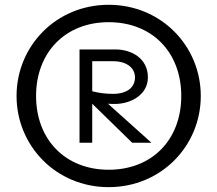

<svg xmlns="http://www.w3.org/2000/svg" viewBox="-20 -726 903 798"><path d="M431.6 -633.8C613.3 -633.8 733.4 -507.8 733.4 -327.1C733.4 -146.5 613.3 -20.5 431.6 -20.5C251 -20.5 129.9 -146.5 129.9 -327.1C129.9 -507.8 251 -633.8 431.6 -633.8ZM451.2 -471.7C501 -471.7 541 -447.3 541 -404.3C541 -362.3 507.8 -335.9 449.2 -335.9C418.9 -335.9 389.6 -339.8 363.3 -346.7V-471.7ZM431.6 -706.1C212.9 -706.1 48.8 -534.2 48.8 -327.1C48.8 -120.1 212.9 51.8 431.6 51.8C650.4 51.8 814.5 -120.1 814.5 -327.1C814.5 -534.2 650.4 -706.1 431.6 -706.1ZM310.5 -132.8H363.3V-294.9L529.3 -132.8H609.4L428.7 -294.9C440.4 -293.9 450.2 -293.9 457 -293.9C523.4 -293.9 594.7 -332 594.7 -404.3C594.7 -484.4 525.4 -520.5 460 -520.5H310.5Z"/></svg>

Font: Sen-gleads
Style: Italic
Weight: 400
Designer: Kosal Sen, Philatype
Foundry: Philatype
Version: Version 1.004; ttfautohint (v1.8.3)